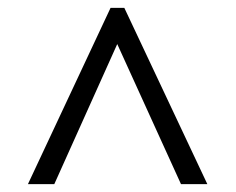

<svg xmlns="http://www.w3.org/2000/svg" viewBox="-20 -734 599 488"><path d="M51 -266 261 -714H296L507 -266H440L278 -622L118 -266Z"/></svg>

Font: Noto Serif Khmer
Style: Regular
Weight: 400
Designer: Danh Hong and the Monotype Design Team
Foundry: Monotype Imaging Inc.
Version: Version 2.003